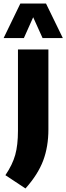

<svg xmlns="http://www.w3.org/2000/svg" viewBox="-58 -828 374 1085"><path d="M-27.5 162Q12.5 103 28 47.5Q43.5 -8 43.5 -89V-548.5H215.5V-96.5Q215.5 1 186 79.5Q156.5 158 86 237ZM297 -613H182.5L129.5 -730.5L77 -613H-37.5L57 -808H202Z"/></svg>

Font: Encode Sans Condensed ExtraBold
Style: Regular
Weight: 800
Width: 3
Designer: Multiple Designers
Foundry: Impallari Type
Version: Version 2.000